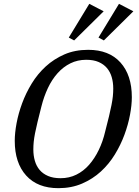

<svg xmlns="http://www.w3.org/2000/svg" viewBox="-20 -970 725 1002"><path d="M296 -40Q341 -40 378.5 -58.5Q416 -77 445 -110Q474 -143 495.5 -187.5Q517 -232 529 -284Q541 -330 549 -363.5Q557 -397 562 -422.5Q567 -448 569 -468Q571 -488 571 -508Q571 -540 563 -567.5Q555 -595 538 -615Q521 -635 494.5 -646.5Q468 -658 430 -658Q385 -658 347.5 -639.5Q310 -621 280.5 -588Q251 -555 230 -510.5Q209 -466 196 -414Q184 -367 176 -334Q168 -301 163 -275.5Q158 -250 156 -230Q154 -210 154 -190Q154 -158 162 -130.5Q170 -103 187 -83Q204 -63 231 -51.5Q258 -40 296 -40ZM285 12Q176 12 116.5 -54Q57 -120 57 -235Q57 -276 66.5 -327Q76 -378 95.5 -431Q115 -484 145.5 -534Q176 -584 218.5 -623Q261 -662 316 -686Q371 -710 440 -710Q549 -710 608.5 -644Q668 -578 668 -463Q668 -422 658.5 -371Q649 -320 629.5 -267Q610 -214 579.5 -164Q549 -114 506.5 -75Q464 -36 408.5 -12Q353 12 285 12ZM339 -774 446 -950 521 -911 367 -759ZM494 -774 601 -950 676 -911 522 -759Z"/></svg>

Font: IBM Plex Serif Text
Style: Italic
Weight: 450
Italic angle: -14°
Designer: Mike Abbink, Paul van der Laan, Pieter van Rosmalen
Foundry: Bold Monday
Version: Version 3.001